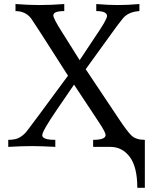

<svg xmlns="http://www.w3.org/2000/svg" viewBox="-20 -713 754 932"><path d="M683.1 198.7H646.5Q646.5 97.2 609.9 48.6Q573.2 0 515.6 0H432.1V-34.2Q492.7 -34.2 492.7 -57.6Q492.7 -70.3 461.4 -117.7L339.4 -302.2L255.9 -180.2Q185.1 -76.7 185.1 -56.6Q185.1 -34.2 248.5 -34.2V0Q177.2 -3.9 135.7 -3.9Q87.4 -3.9 20 0V-34.2Q57.1 -34.2 76.4 -46.4Q95.7 -58.6 107.9 -73.2Q125 -94.2 310.1 -345.7Q141.6 -609.9 130.4 -624.5Q102.5 -659.2 55.2 -659.2V-693.4Q120.6 -688.5 170.9 -688.5Q228.5 -688.5 292 -693.4V-659.2Q238.8 -659.2 238.8 -638.2Q238.8 -623 283.2 -553.7L366.7 -420.9L439.9 -531.2Q499.5 -617.7 499.5 -635.3Q499.5 -659.2 447.3 -659.2V-693.4Q507.8 -688.5 550.8 -688.5Q601.1 -688.5 656.7 -693.4V-659.2Q602.1 -655.8 575.4 -622.3Q548.8 -588.9 534.7 -568.8Q520.5 -548.8 396 -377L559.1 -132.8Q596.2 -76.7 617.9 -55.4Q639.6 -34.2 683.1 -34.2Z"/></svg>

Font: Almanac
Style: Regular
Weight: 400
Designer: Eden's Almanac
Version: Version 3.501;March 28, 2021;FontCreator 13.0.0.2683 64-bit